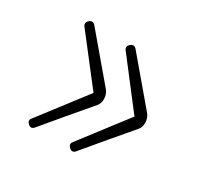

<svg xmlns="http://www.w3.org/2000/svg" viewBox="-94 -577 618 601"><g transform="rotate(30 214.5 -276.5)"><path d="M158 -384 92 -462C85 -470 78 -470 70 -463C63 -457 62 -449 68 -442L196 -277L68 -110C62 -103 64 -96 71 -90C78 -84 85 -84 91 -91L158 -171L226 -251C231 -257 234 -266 234 -274V-278C234 -288 230 -299 224 -306ZM307 -384 241 -462C234 -470 227 -470 219 -463C212 -457 211 -449 217 -442L344 -277L216 -110C211 -103 213 -96 220 -90C227 -84 234 -84 240 -91L307 -171L375 -251C380 -257 383 -266 383 -274V-278C383 -288 379 -299 373 -306Z"/></g></svg>

Font: GenSenRounded2 TW EL
Style: Regular
Weight: 250
Version: Version 2.100;PS 2.1;hotconv 16.6.51;makeotf.lib2.5.65220 DE